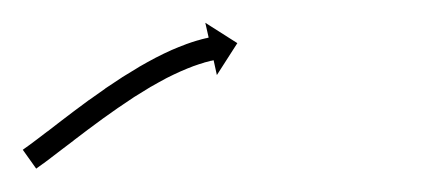

<svg xmlns="http://www.w3.org/2000/svg" viewBox="-37 -325 372 166"><path d="M-15.8 -196.6C-16.3 -196.2 -16.8 -195.9 -17.3 -195.5L-5.7 -179.2C-5.2 -179.5 -4.7 -179.9 -4.2 -180.3L-4.2 -180.3L-4.2 -180.3C-2.7 -181.4 -1.2 -182.4 0.2 -183.5L0.2 -183.5L0.3 -183.5C2.6 -185.2 4.9 -186.9 7.1 -188.6L7.1 -188.6L7.2 -188.7C10.1 -190.9 13.1 -193.2 16.1 -195.5L16.1 -195.5L16.1 -195.5C19.7 -198.2 23.2 -200.9 26.8 -203.6L26.7 -203.6L26.7 -203.6C30.7 -206.6 34.7 -209.7 38.7 -212.7L38.7 -212.7L38.7 -212.7C43 -215.9 47.4 -219.1 51.7 -222.3C51.7 -222.3 51.7 -222.3 51.7 -222.3C51.7 -222.3 51.7 -222.3 51.7 -222.3C56.2 -225.5 60.8 -228.8 65.4 -232C65.4 -232 65.4 -232 65.4 -232C65.3 -232 65.3 -231.9 65.3 -231.9C70 -235.1 74.7 -238.3 79.4 -241.4C79.4 -241.4 79.4 -241.3 79.4 -241.3C79.3 -241.3 79.3 -241.3 79.3 -241.3C84 -244.2 88.7 -247.1 93.4 -250C93.4 -250 93.4 -249.9 93.3 -249.9C93.3 -249.9 93.3 -249.9 93.3 -249.9C97.8 -252.5 102.4 -255 107 -257.5C107 -257.5 106.9 -257.4 106.9 -257.4C106.8 -257.4 106.8 -257.4 106.8 -257.4C111 -259.5 115.3 -261.6 119.6 -263.5C119.6 -263.5 119.6 -263.5 119.5 -263.5C119.5 -263.5 119.4 -263.4 119.4 -263.4C123.1 -265 126.9 -266.6 130.7 -268C130.7 -268 130.7 -268 130.6 -268C130.6 -268 130.5 -267.9 130.5 -267.9C133.5 -269 136.6 -270 139.7 -270.9C139.7 -270.9 139.6 -270.9 139.6 -270.9C139.5 -270.9 139.5 -270.9 139.5 -270.9C141.5 -271.4 143.5 -272 145.5 -272.5C145.5 -272.5 145.5 -272.5 145.5 -272.4C145.5 -272.4 145.4 -272.4 145.4 -272.4C146.2 -272.6 146.9 -272.8 147.7 -272.9L150.5 -260.1L168.2 -287.7L140.5 -305.3L143.4 -292.5C142.6 -292.3 141.8 -292.1 141 -291.9C141 -291.9 140.9 -291.9 140.9 -291.9C140.9 -291.9 140.8 -291.9 140.8 -291.9C138.6 -291.4 136.3 -290.8 134.1 -290.1C134.1 -290.1 134 -290.1 134 -290.1C133.9 -290.1 133.9 -290.1 133.9 -290.1C130.5 -289.1 127.2 -288 123.9 -286.8C123.9 -286.8 123.9 -286.8 123.8 -286.8C123.8 -286.8 123.7 -286.7 123.7 -286.7C119.6 -285.2 115.5 -283.5 111.5 -281.8C111.5 -281.8 111.5 -281.8 111.4 -281.8C111.4 -281.8 111.3 -281.7 111.3 -281.7C106.8 -279.7 102.2 -277.5 97.8 -275.2C97.8 -275.2 97.7 -275.2 97.7 -275.2C97.6 -275.2 97.6 -275.1 97.6 -275.1C92.8 -272.6 88 -269.9 83.3 -267.2C83.3 -267.2 83.3 -267.2 83.2 -267.2C83.2 -267.2 83.2 -267.1 83.2 -267.1C78.3 -264.2 73.4 -261.2 68.6 -258.2C68.6 -258.2 68.6 -258.2 68.5 -258.1C68.5 -258.1 68.5 -258.1 68.5 -258.1C63.6 -254.9 58.8 -251.7 54 -248.5C54 -248.5 54 -248.4 54 -248.4C54 -248.4 54 -248.4 54 -248.4C49.3 -245.1 44.6 -241.8 40 -238.5C40 -238.5 40 -238.5 40 -238.5C39.9 -238.5 39.9 -238.5 39.9 -238.5C35.5 -235.2 31.1 -232 26.7 -228.7L26.7 -228.7L26.7 -228.7C22.7 -225.6 18.6 -222.6 14.6 -219.5L14.6 -219.5L14.6 -219.5C11.1 -216.8 7.5 -214.1 4 -211.3L4 -211.3L4 -211.4C1 -209.1 -1.9 -206.8 -4.9 -204.6L-4.9 -204.6L-4.9 -204.6C-7.1 -202.9 -9.4 -201.3 -11.6 -199.6L-11.6 -199.6L-11.6 -199.6C-13 -198.6 -14.4 -197.6 -15.8 -196.6L-15.8 -196.6Z"/></svg>

Font: FRB American Cursive Just Arrows
Style: Bold Italic
Weight: 700
Italic angle: -25°
Version: Version 2.0;Modular Font Editor K font №1